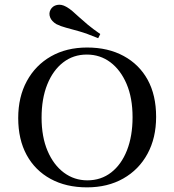

<svg xmlns="http://www.w3.org/2000/svg" viewBox="-20 -784 739 815"><path d="M349.2 11.3Q260.5 11.3 194.8 -24.6Q129 -60.5 93.1 -126.2Q57.3 -191.9 57.3 -283.1Q57.3 -372.6 94 -439.9Q130.6 -507.3 196.4 -544.8Q262.1 -582.3 350 -582.3Q438.7 -582.3 504.8 -546.4Q571 -510.5 606.9 -445.2Q642.7 -379.8 642.7 -287.9Q642.7 -198.4 606 -131Q569.4 -63.7 503.2 -26.2Q437.1 11.3 349.2 11.3ZM350.8 -18.5Q408.9 -18.5 452 -52Q495.2 -85.5 519 -146Q542.7 -206.5 542.7 -286.3Q542.7 -368.5 517.3 -427.8Q491.9 -487.1 448.4 -519.8Q404.8 -552.4 348.4 -552.4Q291.1 -552.4 248 -519Q204.8 -485.5 180.6 -425.4Q156.5 -365.3 156.5 -284.7Q156.5 -203.2 181.9 -143.5Q207.3 -83.9 251.2 -51.2Q295.2 -18.5 350.8 -18.5ZM396.8 -621.8Q348.4 -641.9 315.7 -651.2Q283.1 -660.5 260.1 -666.5Q237.1 -672.6 219.4 -681.5Q199.2 -693.5 192.7 -710.5Q186.3 -727.4 194.4 -742.7Q203.2 -758.9 221.8 -762.9Q240.3 -766.9 260.5 -755.6Q275 -747.6 287.5 -736.7Q300 -725.8 315.3 -711.7Q330.6 -697.6 352.4 -679.4Q374.2 -661.3 405.6 -639.5Z"/></svg>

Font: Playfair 12pt Medium
Style: Regular
Weight: 500
Designer: Claus Eggers Sørensen
Foundry: Claus Eggers Sørensen
Version: Version 2.000;gftools[0.9.28]